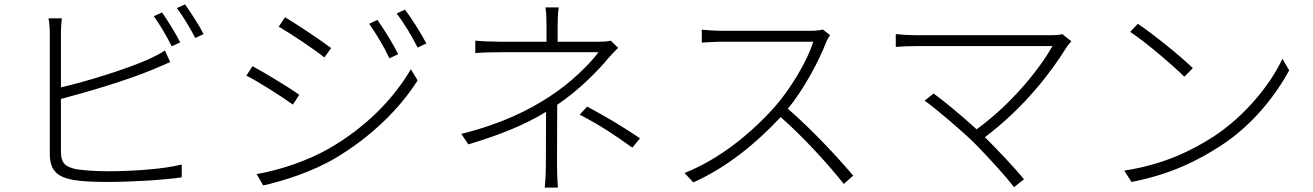

<svg xmlns="http://www.w3.org/2000/svg" viewBox="-20 -825 6010 879"><path d="M805 -631C784 -673 747 -732 722 -768L684 -751C711 -714 747 -653 766 -613ZM259 -372C377 -403 558 -456 678 -506C706 -517 736 -531 759 -541L735 -594C713 -579 687 -566 659 -553C546 -504 375 -452 259 -425V-673C259 -701 261 -721 263 -741H202C206 -721 208 -698 208 -673V-120C208 -41 246 -14 317 -1C357 6 416 8 472 8C581 8 730 -1 812 -13V-72C728 -50 580 -41 474 -41C422 -41 364 -45 331 -50C281 -61 259 -75 259 -131ZM790 -788C818 -751 851 -695 874 -651L912 -669C893 -707 853 -769 827 -805Z M1708 -734 1670 -716C1700 -675 1741 -605 1763 -558L1803 -577C1779 -626 1732 -700 1708 -734ZM1834 -781 1796 -763C1828 -722 1869 -654 1892 -607L1932 -626C1907 -674 1859 -749 1834 -781ZM1285 -746 1256 -703C1310 -672 1422 -597 1465 -562L1496 -605C1458 -634 1340 -714 1285 -746ZM1155 -28 1185 24C1280 3 1415 -41 1515 -101C1673 -194 1809 -325 1892 -457L1861 -508C1779 -368 1652 -241 1488 -146C1391 -90 1264 -47 1155 -28ZM1136 -522 1108 -479C1165 -450 1276 -379 1321 -346L1350 -391C1312 -419 1191 -493 1136 -522Z M2532 -346C2630 -412 2718 -501 2766 -560C2779 -575 2796 -592 2810 -606L2776 -639C2763 -635 2743 -634 2724 -634H2533V-707C2533 -732 2534 -771 2538 -791H2477C2481 -771 2482 -732 2482 -707V-634H2273C2239 -634 2184 -636 2156 -639V-582C2185 -585 2239 -586 2273 -586H2720C2683 -535 2593 -445 2496 -383C2403 -322 2280 -259 2092 -212L2124 -164C2277 -210 2385 -255 2480 -313C2480 -242 2479 -131 2479 -67C2479 -34 2477 3 2474 34H2534C2532 3 2530 -34 2530 -67C2530 -136 2531 -263 2531 -345ZM2634 -300C2732 -249 2788 -211 2875 -149L2910 -192C2818 -253 2763 -286 2668 -337Z M3747 -690C3734 -686 3715 -684 3689 -684H3284C3253 -684 3199 -688 3193 -689V-630C3198 -630 3252 -634 3284 -634H3703C3676 -544 3596 -414 3527 -336C3419 -215 3275 -97 3114 -33L3154 10C3309 -59 3444 -171 3554 -289C3659 -197 3775 -69 3843 17L3886 -21C3817 -103 3696 -233 3587 -327C3659 -415 3727 -541 3762 -631C3765 -640 3775 -657 3780 -664Z M4843 -669C4833 -665 4816 -664 4796 -664H4175C4140 -664 4109 -666 4081 -669V-610C4100 -612 4137 -614 4175 -614H4798C4747 -521 4619 -355 4451 -233C4382 -297 4288 -373 4254 -397L4213 -364C4263 -329 4386 -225 4447 -164C4509 -100 4587 -16 4622 32L4668 -4C4628 -54 4551 -135 4489 -197C4669 -332 4794 -497 4865 -612C4870 -619 4877 -628 4885 -636Z M5189 -716 5154 -679C5229 -630 5352 -523 5402 -474L5441 -513C5388 -565 5260 -669 5189 -716ZM5127 -44 5160 8C5342 -27 5467 -92 5566 -156C5712 -250 5818 -385 5882 -503L5851 -556C5797 -439 5680 -294 5536 -200C5442 -139 5311 -72 5127 -44Z"/></svg>

Font: Noto Sans CJK KR Light
Style: Regular
Weight: 300
Designer: Ryoko NISHIZUKA (kana & ideographs); Paul D. Hunt (Latin, Greek & Cyrillic); Wenlong ZHANG (bopomofo); Sandoll Communica
Foundry: Adobe Systems Incorporated
Version: Version 1.004;PS 1.004;hotconv 1.0.82;makeotf.lib2.5.63406